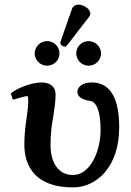

<svg xmlns="http://www.w3.org/2000/svg" viewBox="-20 -804 570 836"><path d="M499 -250C499 -372 463 -445 379 -445C338 -445 317 -424 317 -405C317 -373 360 -366 376 -364C396 -359 418 -329 418 -238C418 -144 372 -42 298 -42C228 -42 200 -105 200 -172C200 -226 206 -263 212 -297C217 -330 222 -361 222 -394C222 -427 197 -445 161 -445C114 -445 49 -417 27 -397L36 -370C36 -370 92 -386 99 -386C101 -386 103 -378 103 -361C103 -340 99 -316 96 -291C91 -258 86 -220 86 -175C86 -78 136 12 298 12C399 12 499 -75 499 -250ZM322 -784C311 -784 298 -778 294 -767L244 -624C243 -621 243 -616 243 -615C243 -608 255 -601 263 -601C267 -601 271 -605 274 -609L368 -731C372 -736 373 -741 373 -746C373 -766 342 -784 322 -784ZM131 -571C131 -542 156 -518 185 -518C215 -518 239 -542 239 -571C239 -601 215 -625 185 -625C156 -625 131 -601 131 -571ZM312 -571C312 -542 336 -518 366 -518C395 -518 420 -542 420 -571C420 -601 395 -625 366 -625C336 -625 312 -601 312 -571Z"/></svg>

Font: Libertinus Serif Semibold
Style: Regular
Weight: 600
Designer: Philipp H. Poll, Khaled Hosny
Foundry: Caleb Maclennan
Version: Version 7.050;RELEASE